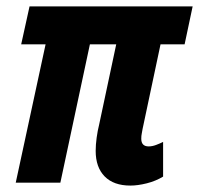

<svg xmlns="http://www.w3.org/2000/svg" viewBox="-20 -569 620 598"><path d="M386 9Q334 9 306 -19.5Q278 -48 278 -99Q278 -118 281 -140Q284 -162 289 -182L342 -431H260L168 0H29L122 -431H46L72 -549H580L555 -431H480L424 -167Q423 -160 421.5 -153Q420 -146 420 -137Q420 -113 443 -113Q454 -113 466 -117.5Q478 -122 488 -127V-19Q465 -5 437 2Q409 9 386 9Z"/></svg>

Font: Noto Sans ExtraCondensed ExtraBold
Style: Italic
Weight: 800
Width: 2
Italic angle: -12°
Designer: Monotype Design Team
Foundry: Monotype Imaging Inc.
Version: Version 2.013; ttfautohint (v1.8.4.7-5d5b)